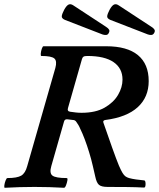

<svg xmlns="http://www.w3.org/2000/svg" viewBox="-31 -885 753 909"><path d="M-8 4Q-12 4 -10.5 -7.5Q-9 -19 -4.5 -30.5Q0 -42 4 -42Q50 -42 69.5 -53.5Q89 -65 98 -99L231 -563Q240 -596 226.5 -608Q213 -620 165 -620Q161 -620 162 -631.5Q163 -643 167 -654.5Q171 -666 175 -666H472Q571 -666 622 -624Q673 -582 673 -501Q673 -425 621 -377.5Q569 -330 468 -317Q454 -315 459 -303Q480 -242 500 -186Q520 -130 532 -101Q542 -78 549 -66.5Q556 -55 563 -50Q570 -45 580 -42Q595 -38 612.5 -35.5Q630 -33 651 -31Q656 -31 657.5 -22.5Q659 -14 657.5 -5.5Q656 3 651 3Q614 1 570.5 0.5Q527 0 479 0Q449 0 437.5 -10Q426 -20 420 -49Q416 -66 408.5 -99Q401 -132 391 -164Q381 -197 370 -226Q359 -255 349 -275Q345 -285 340.5 -292.5Q336 -300 331 -307Q325 -317 314 -317Q308 -318 301.5 -318.5Q295 -319 289 -320Q275 -322 272 -309L212 -99Q202 -65 217.5 -53.5Q233 -42 285 -42Q290 -42 288 -30.5Q286 -19 281.5 -7.5Q277 4 272 4Q238 2 202.5 1Q167 0 132 0Q98 0 62.5 1Q27 2 -8 4ZM355 -351Q422 -351 464.5 -375.5Q507 -400 528 -436Q549 -472 549 -508Q549 -562 506.5 -591Q464 -620 383 -620Q369 -620 364 -616.5Q359 -613 357 -605L291 -374Q286 -358 301 -356Q315 -354 328 -352.5Q341 -351 355 -351ZM454 -722 276 -791Q260 -798 261.5 -809Q263 -820 273 -839Q284 -859 294 -863.5Q304 -868 317 -859L471 -758Q482 -751 485.5 -744.5Q489 -738 484 -729Q480 -720 471 -719.5Q462 -719 454 -722ZM669 -722 491 -791Q475 -798 476.5 -809Q478 -820 488 -839Q499 -859 509 -863.5Q519 -868 532 -859L686 -758Q697 -751 700.5 -744.5Q704 -738 699 -729Q694 -720 685.5 -719.5Q677 -719 669 -722Z"/></svg>

Font: Junicode VF
Style: Italic
Weight: 400
Italic angle: -11°
Designer: Peter S. Baker
Version: Version 2.209